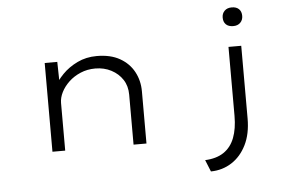

<svg xmlns="http://www.w3.org/2000/svg" viewBox="-60 -840 1712 1125"><g transform="rotate(-5 796.0 -277.5)"><path d="M221 0V-522H295L298 -373L271 -374Q290 -412 326 -449Q362 -486 413.5 -511Q465 -536 528 -536Q609 -536 663.5 -505Q718 -474 746 -422Q774 -370 774 -307V0H698V-294Q698 -345 673.5 -382.5Q649 -420 607 -442Q565 -464 513 -464Q466 -464 426 -447Q386 -430 357 -402.5Q328 -375 312 -343Q296 -311 296 -280V0H259Q244 0 234.5 0Q225 0 221 0ZM1136 196 1108 127Q1175 124 1218 95Q1261 66 1281.5 12.5Q1302 -41 1302 -116V-522H1377V-94Q1377 -4 1345 60.5Q1313 125 1258.5 160Q1204 195 1136 196ZM1341 -641Q1313 -641 1298 -655.5Q1283 -670 1283 -696Q1283 -720 1298.5 -735.5Q1314 -751 1341 -751Q1368 -751 1383 -736.5Q1398 -722 1398 -696Q1398 -672 1382.5 -656.5Q1367 -641 1341 -641Z"/></g></svg>

Font: Lexend Zetta Light
Style: Regular
Weight: 300
Designer: Bonnie Shaver-Troup, Thomas Jockin
Foundry: Lexend
Version: Version 1.007